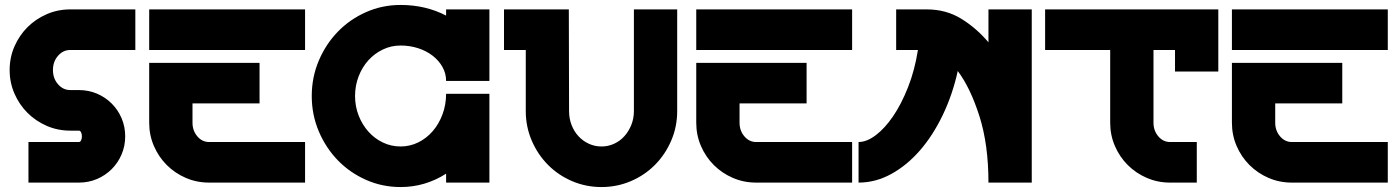

<svg xmlns="http://www.w3.org/2000/svg" viewBox="-20 -738 5651 776"><path d="M264 -700H527V-536H264Q235 -536 214.5 -512.5Q194 -489 194 -455Q194 -421 214.5 -397.5Q235 -374 264 -374H299Q338 -374 372 -359.5Q406 -345 431.5 -319.5Q457 -294 471.5 -260Q486 -226 486 -187Q486 -148 471.5 -114Q457 -80 431.5 -54.5Q406 -29 372 -14.5Q338 0 299 0H95V-164H299Q304 -164 307.5 -170.5Q311 -177 311 -187Q311 -197 307.5 -203.5Q304 -210 299 -210H264Q213 -210 168.5 -229.5Q124 -249 91 -282Q58 -315 38.5 -359.5Q19 -404 19 -455Q19 -506 38.5 -550.5Q58 -595 91 -628Q124 -661 168.5 -680.5Q213 -700 264 -700Z M583 -484H1029V-320H758V-242Q758 -210 777.5 -187Q797 -164 825 -164H1213V0H825Q775 0 731 -19Q687 -38 654 -71Q621 -104 602 -148Q583 -192 583 -242ZM583 -700H1213V-536H583Z M1599 -718Q1700 -718 1783 -675V-700H1958V-411H1783Q1783 -441 1768.5 -467Q1754 -493 1729 -512.5Q1704 -532 1670.5 -543Q1637 -554 1599 -554Q1561 -554 1527.5 -538Q1494 -522 1469 -494.5Q1444 -467 1429.5 -429.5Q1415 -392 1415 -350Q1415 -308 1429.5 -271Q1444 -234 1469 -206Q1494 -178 1527.5 -162Q1561 -146 1599 -146Q1637 -146 1670.5 -162.5Q1704 -179 1729 -208Q1754 -237 1768.5 -276Q1783 -315 1783 -359H1958V0H1783V-36Q1698 18 1599 18Q1525 18 1459.5 -11Q1394 -40 1345.5 -90Q1297 -140 1268.5 -207Q1240 -274 1240 -350Q1240 -426 1268.5 -493Q1297 -560 1345.5 -610Q1394 -660 1459.5 -689Q1525 -718 1599 -718Z M2017 -536V-700H2279L2280 -289Q2280 -259 2290 -233Q2300 -207 2318 -187.5Q2336 -168 2360 -157Q2384 -146 2411 -146Q2438 -146 2462 -157Q2486 -168 2503.5 -187.5Q2521 -207 2531.5 -233Q2542 -259 2542 -289V-700H2717V-289Q2717 -226 2693 -170Q2669 -114 2627.5 -72Q2586 -30 2530 -6Q2474 18 2411 18Q2348 18 2292 -6Q2236 -30 2194.5 -72Q2153 -114 2129 -170Q2105 -226 2105 -289V-536Z M2794 -484H3240V-320H2969V-242Q2969 -210 2988.5 -187Q3008 -164 3036 -164H3424V0H3036Q2986 0 2942 -19Q2898 -38 2865 -71Q2832 -104 2813 -148Q2794 -192 2794 -242ZM2794 -700H3424V-536H2794Z M3450 0V-164Q3483 -164 3519.5 -191.5Q3556 -219 3589.5 -268Q3623 -317 3650 -385.5Q3677 -454 3690 -536H3602V-700H3726Q3804 -700 3865.5 -662Q3927 -624 3975 -567V-700H4150V0H3975Q3975 -154 3938.5 -268.5Q3902 -383 3851 -451Q3830 -356 3790.5 -273.5Q3751 -191 3698.5 -130.5Q3646 -70 3582.5 -35Q3519 0 3450 0Z M4904 -700V-449H4729V-536H4642V-242Q4642 -210 4661.5 -187Q4681 -164 4709 -164H4817V0H4709Q4659 0 4615 -19Q4571 -38 4538 -71Q4505 -104 4486 -148Q4467 -192 4467 -242V-536H4204V-700Z M4959 -484H5405V-320H5134V-242Q5134 -210 5153.5 -187Q5173 -164 5201 -164H5589V0H5201Q5151 0 5107 -19Q5063 -38 5030 -71Q4997 -104 4978 -148Q4959 -192 4959 -242ZM4959 -700H5589V-536H4959Z"/></svg>

Font: Aoudax Cyrillic
Style: Regular
Weight: 400
Designer: William Zhang
Foundry: William Zhang
Version: Version 1.00 June 4, 2021, initial release